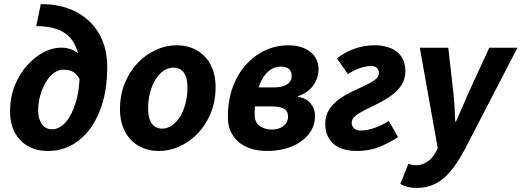

<svg xmlns="http://www.w3.org/2000/svg" viewBox="-20 -731 2567 945"><path d="M215.5 12Q161.8 12 119.7 -10.8Q77.6 -33.6 53.6 -77.3Q29.5 -120.9 29.5 -184.2Q29.5 -251.4 52.2 -308.4Q74.8 -365.5 111.9 -407.5Q148.9 -449.5 193.1 -473Q237.3 -496.5 279.5 -496.5Q311.9 -496.5 336.9 -485.5Q362 -474.5 378.7 -452.9Q395.3 -431.3 401.9 -399.8L377 -331.5Q363.8 -360.1 344.7 -374.1Q325.7 -388.1 292.4 -388.1Q266.4 -388.1 243.8 -370.7Q221.1 -353.3 204.1 -324Q187 -294.6 177.5 -259.2Q167.9 -223.8 167.9 -186.9Q167.9 -147 185.5 -120.9Q203.1 -94.7 237.3 -94.7Q271.4 -94.7 302.4 -128.6Q333.4 -162.5 353.2 -227.9Q373 -293.4 373 -387.9Q373 -494.5 322.4 -548.5Q271.7 -602.4 158.6 -602.4L180.7 -710.8Q282.7 -710.8 355.7 -672.1Q428.8 -633.3 468.3 -564Q507.8 -494.7 507.8 -402.1Q507.8 -275.2 469.9 -182.1Q432 -88.9 366.2 -38.5Q300.4 12 215.5 12Z M763.1 12Q705.1 12 661.7 -13.3Q618.4 -38.6 594.5 -84.7Q570.5 -130.8 570.5 -192.5Q570.5 -264.4 594.4 -322.2Q618.3 -380.1 658.3 -421.7Q698.4 -463.4 747.9 -485.8Q797.4 -508.1 848.5 -508.1Q906.6 -508.1 949.9 -482.8Q993.3 -457.5 1017.2 -411.4Q1041.1 -365.3 1041.1 -303.6Q1041.1 -231.7 1017.3 -173.9Q993.4 -116.1 953.3 -74.4Q913.3 -32.7 863.8 -10.4Q814.2 12 763.1 12ZM778.3 -98Q803.7 -98 826.2 -113.5Q848.7 -129 865.8 -156.5Q882.9 -184 892.8 -221Q902.7 -258 902.7 -300.9Q902.7 -346.9 885.5 -372.5Q868.3 -398.1 833.4 -398.1Q808.2 -398.1 785.6 -383Q763 -367.9 745.9 -340.4Q728.8 -313 718.9 -276Q708.9 -239 708.9 -195.2Q708.9 -150.3 726.5 -124.2Q744.1 -98 778.3 -98Z M1296.5 12Q1204 12 1152.8 -33.6Q1101.5 -79.2 1101.5 -153.4Q1101.5 -235.8 1125.3 -301.3Q1149.1 -366.8 1190.8 -412.9Q1232.4 -458.9 1286 -483.5Q1339.5 -508 1399 -508Q1466.1 -508 1506.9 -476.1Q1547.7 -444.2 1547.7 -390.7Q1547.7 -345.2 1520.6 -308.9Q1493.5 -272.6 1446.8 -258V-254Q1488.9 -248 1509.7 -221.2Q1530.6 -194.3 1530.6 -161.4Q1530.6 -109.1 1499.1 -70.1Q1467.6 -31 1414.4 -9.5Q1361.2 12 1296.5 12ZM1316.5 -93.3Q1341.4 -93.3 1359.3 -101.5Q1377.3 -109.7 1387.5 -124Q1397.7 -138.3 1397.7 -156.2Q1397.7 -184.8 1377.6 -196Q1357.5 -207.3 1314.2 -207.3H1204.8L1222.2 -300.7H1325.8Q1356.1 -300.7 1376.1 -307.8Q1396.2 -314.8 1405.9 -327.7Q1415.7 -340.6 1415.7 -357.3Q1415.7 -403.2 1360.9 -403.2Q1333.1 -403.2 1309.8 -386.8Q1286.4 -370.4 1269.3 -339.2Q1252.2 -308 1242.8 -264.7Q1233.3 -221.4 1233.3 -167.6Q1233.3 -129.3 1258.1 -111.3Q1282.9 -93.3 1316.5 -93.3Z M1738.5 12Q1659.2 12 1620 -24.2Q1580.8 -60.3 1580.8 -122Q1580.8 -162.4 1599.9 -191.6Q1619 -220.9 1648.9 -242.6Q1678.8 -264.2 1712.9 -280.4Q1746.9 -296.5 1776.8 -310.4Q1806.7 -324.4 1825.8 -338.6Q1844.9 -352.8 1844.9 -370.2Q1844.9 -387.4 1835.3 -396.7Q1825.6 -406 1806.4 -406Q1781.2 -406 1750.5 -395.4Q1719.8 -384.7 1692.5 -365.9L1638.6 -443.5Q1677.6 -475 1725.6 -491.5Q1773.5 -508.1 1821.5 -508.1Q1895.1 -508.1 1935.1 -474.9Q1975.1 -441.8 1975.1 -380.5Q1975.1 -341.2 1956 -312.2Q1936.9 -283.2 1907 -261.5Q1877.1 -239.8 1843 -222.8Q1809 -205.9 1779.1 -191.1Q1749.2 -176.4 1730.1 -161.2Q1711 -146 1711 -127.3Q1711 -110.3 1722.7 -99.4Q1734.5 -88.5 1755.3 -88.5Q1786.6 -88.5 1822.9 -101.1Q1859.2 -113.7 1893.8 -135.6L1939.1 -56.2Q1899.2 -29.3 1848.9 -8.6Q1798.5 12 1738.5 12Z M2030.7 194Q2006.7 194 1985.7 188.7Q1964.7 183.4 1950.4 174.1L1990.1 74.6Q2006.7 82.3 2029.4 82.3Q2056.3 82.3 2082.4 65.5Q2108.6 48.8 2124.9 16.9L2134.5 -1.5L2046.3 -496.1H2186.4L2211.6 -273.1Q2215.2 -242.4 2217.3 -203.9Q2219.4 -165.3 2220.5 -133.1H2224.5Q2239.2 -165.6 2255.4 -203.6Q2271.6 -241.6 2285.6 -273.1L2388.1 -496.1H2526.8L2271.3 -2.9Q2235 67.5 2198.6 110.7Q2162.2 154 2121.6 174Q2081.1 194 2030.7 194Z"/></svg>

Font: Source Sans 3 VF
Style: Italic
Weight: 200
Italic angle: -11°
Designer: Paul D. Hunt
Foundry: Adobe Systems Incorporated
Version: Version 3.042;hotconv 1.0.118;makeotfexe 2.5.65603